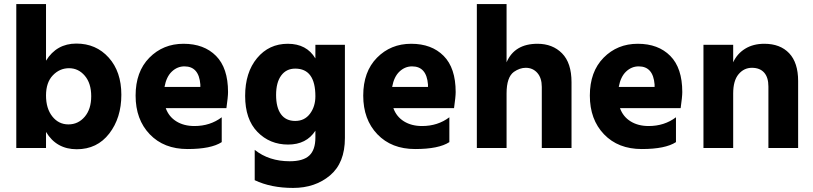

<svg xmlns="http://www.w3.org/2000/svg" viewBox="-20 -727 3995 943"><path d="M319 -392Q273 -392 239.5 -357Q206 -322 206 -258Q206 -194 237 -155Q268 -116 316 -116Q364 -116 396 -153.5Q428 -191 428 -254.5Q428 -318 396.5 -355Q365 -392 319 -392ZM206 0H60V-707H206V-429Q258 -513 355 -513Q452 -513 514 -444Q576 -375 576 -261.5Q576 -148 516.5 -71Q457 6 357 6Q257 6 206 -79Z M886 -401Q851 -401 824 -375.5Q797 -350 788 -300H964V-312Q957 -401 886 -401ZM1069 -29Q1017 5 901 5Q785 5 715.5 -67.5Q646 -140 646 -257.5Q646 -375 713.5 -443.5Q781 -512 881.5 -512Q982 -512 1041 -452.5Q1100 -393 1100 -275Q1100 -252 1092 -196H794Q809 -154 846 -131Q883 -108 935 -108Q1012 -108 1069 -151Z M1529 -254Q1529 -390 1430 -390Q1386 -390 1361 -356Q1336 -322 1336 -260.5Q1336 -199 1360 -166Q1384 -133 1430 -133Q1476 -133 1502.5 -168.5Q1529 -204 1529 -254ZM1674 -49Q1674 73 1601 134.5Q1528 196 1419.5 196Q1311 196 1231 158V9Q1301 65 1403 65Q1469 65 1499 37Q1529 9 1529 -51V-85Q1485 -17 1395 -17Q1305 -17 1244.5 -79Q1184 -141 1184 -256Q1184 -371 1242.5 -441.5Q1301 -512 1393.5 -512Q1486 -512 1529 -440V-507H1674Z M2004 -401Q1969 -401 1942 -375.5Q1915 -350 1906 -300H2082V-312Q2075 -401 2004 -401ZM2187 -29Q2135 5 2019 5Q1903 5 1833.5 -67.5Q1764 -140 1764 -257.5Q1764 -375 1831.5 -443.5Q1899 -512 1999.5 -512Q2100 -512 2159 -452.5Q2218 -393 2218 -275Q2218 -252 2210 -196H1912Q1927 -154 1964 -131Q2001 -108 2053 -108Q2130 -108 2187 -151Z M2787 0H2641V-300Q2641 -344 2619 -369Q2597 -394 2562 -394Q2533 -394 2504 -374Q2468 -348 2468 -268V0H2322V-707H2468V-421Q2507 -512 2620 -512Q2694 -512 2740.5 -465Q2787 -418 2787 -323Z M3117 -401Q3082 -401 3055 -375.5Q3028 -350 3019 -300H3195V-312Q3188 -401 3117 -401ZM3300 -29Q3248 5 3132 5Q3016 5 2946.5 -67.5Q2877 -140 2877 -257.5Q2877 -375 2944.5 -443.5Q3012 -512 3112.5 -512Q3213 -512 3272 -452.5Q3331 -393 3331 -275Q3331 -252 3323 -196H3025Q3040 -154 3077 -131Q3114 -108 3166 -108Q3243 -108 3300 -151Z M3900 0H3754V-302Q3754 -347 3733 -370.5Q3712 -394 3673 -394Q3634 -394 3607.5 -362.5Q3581 -331 3581 -268V0H3435V-507H3581V-421Q3600 -463 3639.5 -487.5Q3679 -512 3734 -512Q3812 -512 3856 -465.5Q3900 -419 3900 -329Z"/></svg>

Font: Hind Mysuru
Style: Bold
Weight: 700
Designer: Manushi Parikh, Hitesh Malaviya
Foundry: Indian Type Foundry
Version: Version 0.703;PS 1.0;hotconv 1.0.86;makeotf.lib2.5.63406